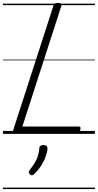

<svg xmlns="http://www.w3.org/2000/svg" viewBox="-20 -910 665 1305"><path d="M90 0Q61 0 69 -23L343 -871Q346 -881 352.5 -885.5Q359 -890 374 -890Q389 -890 395 -885.5Q401 -881 397 -870L132 -50H514Q525 -50 527 -44Q529 -38 525 -25Q522 -12 515.5 -6Q509 0 499 0ZM184 276Q176 270 175.5 262.5Q175 255 181 247Q200 222 214 200Q228 178 236.5 153.5Q245 129 247 99Q248 86 255.5 81Q263 76 276 76Q290 76 296.5 82.5Q303 89 303 101Q302 119 293 147Q284 175 265.5 206.5Q247 238 217 269Q210 277 201.5 280Q193 283 184 276ZM0 365H625V375H0ZM0 -20H625V0H0ZM0 -505H625V-500H0ZM0 -885H625V-875H0Z"/></svg>

Font: Playwrite DK Uloopet Guides
Style: Regular
Weight: 400
Designer: Veronika Burian, José Scaglione
Foundry: TypeTogether
Version: Version 1.003